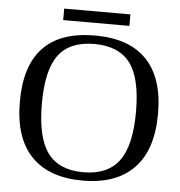

<svg xmlns="http://www.w3.org/2000/svg" viewBox="-54 -825 831 886"><g transform="rotate(5 361.0 -381.5)"><path d="M143.1 -328.1Q143.1 -170.4 195.8 -99.6Q248.5 -28.8 360.8 -28.8Q472.7 -28.8 525.9 -99.6Q579.1 -170.4 579.1 -328.1Q579.1 -484.9 526.1 -554Q473.1 -623 360.8 -623Q248 -623 195.6 -554Q143.1 -484.9 143.1 -328.1ZM41 -328.1Q41 -662.1 360.8 -662.1Q519 -662.1 600.1 -577.4Q681.2 -492.7 681.2 -328.1Q681.2 -161.1 599.1 -75.7Q517.1 9.8 360.8 9.8Q205.1 9.8 123 -75.4Q41 -160.6 41 -328.1ZM207.5 -720.2V-773.4H514.2V-720.2Z"/></g></svg>

Font: Tinos
Style: Regular
Weight: 400
Designer: Steve Matteson
Foundry: Monotype Imaging Inc.
Version: Version 1.23